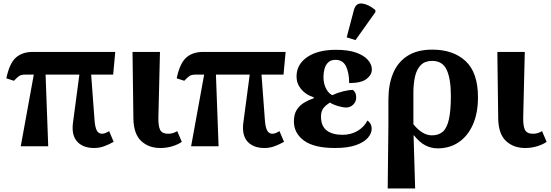

<svg xmlns="http://www.w3.org/2000/svg" viewBox="-20 -831 3131 1091"><path d="M98 0 172 -407H124Q102 -407 91 -400.5Q80 -394 59 -372L16 -386Q34 -472 70.5 -504Q107 -536 166 -536H635L623 -407H498L517 -151Q520 -108 530 -89.5Q540 -71 560 -71Q566 -71 576 -74Q586 -77 600 -86L626 -25Q597 -9 570.5 0.5Q544 10 515 10Q451 10 418 -27Q385 -64 395 -136L431 -407H239L254 0Z M891 10Q825 10 782.5 -29.5Q740 -69 738 -155L733 -536H889L880 -164Q879 -115 890 -93Q901 -71 936 -71Q952 -71 965 -75.5Q978 -80 987 -86L1013 -25Q994 -11 961 -0.5Q928 10 891 10Z M1066 0 1140 -407H1092Q1070 -407 1059 -400.5Q1048 -394 1027 -372L984 -386Q1002 -472 1038.5 -504Q1075 -536 1134 -536H1603L1591 -407H1466L1485 -151Q1488 -108 1498 -89.5Q1508 -71 1528 -71Q1534 -71 1544 -74Q1554 -77 1568 -86L1594 -25Q1565 -9 1538.5 0.5Q1512 10 1483 10Q1419 10 1386 -27Q1353 -64 1363 -136L1399 -407H1207L1222 0Z M1883 10Q1765 10 1707.5 -32Q1650 -74 1650 -141Q1650 -181 1666 -206.5Q1682 -232 1708 -247.5Q1734 -263 1763 -273V-278Q1718 -292 1691.5 -324Q1665 -356 1665 -396Q1665 -465 1725.5 -506.5Q1786 -548 1889 -548Q1960 -548 2005 -531.5Q2050 -515 2071.5 -489.5Q2093 -464 2093 -436Q2093 -406 2063 -382.5Q2033 -359 1964 -359Q1964 -418 1946 -454.5Q1928 -491 1886 -491Q1860 -491 1845 -476.5Q1830 -462 1824 -440Q1818 -418 1818 -394Q1818 -357 1832 -329Q1846 -301 1868 -290Q1897 -304 1929.5 -312Q1962 -320 1985 -320Q1993 -315 1998.5 -304Q2004 -293 2004 -276Q2004 -254 1987.5 -237Q1971 -220 1946 -220Q1930 -220 1902 -228Q1874 -236 1855 -248Q1833 -235 1818.5 -217.5Q1804 -200 1804 -168Q1804 -115 1836 -90Q1868 -65 1927 -65Q1974 -65 2011.5 -87Q2049 -109 2068 -146Q2079 -139 2085.5 -127Q2092 -115 2092 -100Q2092 -73 2070.5 -48Q2049 -23 2003 -6.5Q1957 10 1883 10ZM2000 -603 1950 -619 1991 -774Q2002 -815 2037.5 -811Q2073 -807 2113 -774V-762Z M2183 240 2187 -122V-263Q2187 -350 2213.5 -414Q2240 -478 2295.5 -513.5Q2351 -549 2436 -549Q2556 -549 2626 -483.5Q2696 -418 2696 -278Q2696 -189 2667.5 -124Q2639 -59 2587.5 -23.5Q2536 12 2467 12Q2430 12 2397 -5Q2364 -22 2332 -62H2330L2339 240ZM2434 -62Q2473 -62 2496.5 -83Q2520 -104 2531 -153.5Q2542 -203 2542 -287Q2542 -382 2518.5 -433.5Q2495 -485 2436 -485Q2395 -485 2371.5 -461.5Q2348 -438 2338.5 -397Q2329 -356 2329 -303V-125Q2353 -95 2379.5 -78.5Q2406 -62 2434 -62Z M2964 10Q2898 10 2855.5 -29.5Q2813 -69 2811 -155L2806 -536H2962L2953 -164Q2952 -115 2963 -93Q2974 -71 3009 -71Q3025 -71 3038 -75.5Q3051 -80 3060 -86L3086 -25Q3067 -11 3034 -0.5Q3001 10 2964 10Z"/></svg>

Font: NotoSerif-Bold
Style: Regular
Weight: 700
Designer: Monotype Design Team
Foundry: Monotype Imaging Inc.
Version: Version 2.007; ttfautohint (v1.8) -l 8 -r 50 -G 200 -x 14 -D